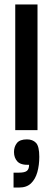

<svg xmlns="http://www.w3.org/2000/svg" viewBox="-20 -583 236 860"><path d="M48.3 0V-563H148V0ZM40.7 257V190.3H65Q90.7 190.3 100.5 182.3Q110.3 174.3 110.3 155.3Q73 156.7 57.8 140.2Q42.7 123.7 42.7 98Q42.7 74.3 55.7 57.8Q68.7 41.3 100.7 41.3Q126.3 41.3 141.2 56.8Q156 72.3 156 119Q156 156.7 147.2 188.2Q138.3 219.7 118.8 238.3Q99.3 257 66 257Z"/></svg>

Font: Darker Grotesque Light
Style: Regular
Weight: 300
Designer: Gabriel Lam
Foundry: TypeRant
Version: Version 1.000;gftools[0.9.28]